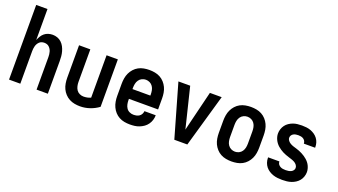

<svg xmlns="http://www.w3.org/2000/svg" viewBox="-62 -1251 3124 1776"><g transform="rotate(20 1500.0 -363.5)"><path d="M59 0V-735H170V-430Q178 -450 189.5 -469Q201 -488 217.5 -501.5Q234 -515 255 -521.5Q276 -528 298 -528Q322 -528 344.5 -520Q367 -512 384.5 -495.5Q402 -479 413 -458Q424 -437 430.5 -414Q437 -391 439 -367.5Q441 -344 441 -320V0H330V-320Q330 -333 328.5 -346Q327 -359 323.5 -371.5Q320 -384 313.5 -395Q307 -406 297.5 -415Q288 -424 275.5 -428Q263 -432 250 -432Q237 -432 224.5 -428Q212 -424 202.5 -415Q193 -406 186.5 -395Q180 -384 176.5 -371.5Q173 -359 171.5 -346Q170 -333 170 -320V0Z M759 8Q732 8 705 3Q678 -2 653.5 -15Q629 -28 610 -48.5Q591 -69 579.5 -93.5Q568 -118 563.5 -145.5Q559 -173 559 -200V-520H670V-200Q670 -180 674.5 -159.5Q679 -139 690 -122.5Q701 -106 720 -97Q739 -88 759 -88Q777 -88 795 -91.5Q813 -95 830 -103V-520H941V-53Q902 -24 855 -8Q808 8 759 8Z M1250 8Q1222 8 1195 3Q1168 -2 1144 -15Q1120 -28 1101.5 -48.5Q1083 -69 1071.5 -94Q1060 -119 1055.5 -146Q1051 -173 1051 -200V-320Q1051 -347 1055.5 -374.5Q1060 -402 1071.5 -426.5Q1083 -451 1101.5 -471.5Q1120 -492 1144 -505Q1168 -518 1195.5 -523Q1223 -528 1250 -528Q1277 -528 1304.5 -523Q1332 -518 1356 -505Q1380 -492 1398.5 -471.5Q1417 -451 1428.5 -426.5Q1440 -402 1444.5 -374.5Q1449 -347 1449 -320V-212H1162V-200Q1162 -180 1166 -160Q1170 -140 1181 -123Q1192 -106 1211 -97Q1230 -88 1250 -88Q1265 -88 1280 -91Q1295 -94 1307.5 -102.5Q1320 -111 1327.5 -125Q1335 -139 1336 -154H1447Q1447 -130 1440 -107Q1433 -84 1419 -64Q1405 -44 1385.5 -30Q1366 -16 1343.5 -7Q1321 2 1297.5 5Q1274 8 1250 8ZM1162 -308H1338V-320Q1338 -340 1334 -360Q1330 -380 1318.5 -397Q1307 -414 1288.5 -423Q1270 -432 1250 -432Q1230 -432 1211.5 -423Q1193 -414 1181.5 -397Q1170 -380 1166 -360Q1162 -340 1162 -320Z M1686 0 1537 -520H1653L1738 -173Q1741 -161 1744 -148Q1747 -135 1750 -123Q1753 -135 1756 -148Q1759 -161 1762 -173L1847 -520H1963L1814 0Z M2250 8Q2223 8 2195.5 3Q2168 -2 2144 -15Q2120 -28 2101.5 -48.5Q2083 -69 2071.5 -93.5Q2060 -118 2055.5 -145.5Q2051 -173 2051 -200V-320Q2051 -347 2055.5 -374.5Q2060 -402 2071.5 -426.5Q2083 -451 2101.5 -471.5Q2120 -492 2144 -505Q2168 -518 2195.5 -523Q2223 -528 2250 -528Q2277 -528 2304.5 -523Q2332 -518 2356 -505Q2380 -492 2398.5 -471.5Q2417 -451 2428.5 -426.5Q2440 -402 2444.5 -374.5Q2449 -347 2449 -320V-200Q2449 -173 2444.5 -145.5Q2440 -118 2428.5 -93.5Q2417 -69 2398.5 -48.5Q2380 -28 2356 -15Q2332 -2 2304.5 3Q2277 8 2250 8ZM2250 -88Q2270 -88 2288.5 -97Q2307 -106 2318.5 -123Q2330 -140 2334 -160Q2338 -180 2338 -200V-320Q2338 -340 2334 -360Q2330 -380 2318.5 -397Q2307 -414 2288.5 -423Q2270 -432 2250 -432Q2230 -432 2211.5 -423Q2193 -414 2181.5 -397Q2170 -380 2166 -360Q2162 -340 2162 -320V-200Q2162 -180 2166 -160Q2170 -140 2181.5 -123Q2193 -106 2211.5 -97Q2230 -88 2250 -88Z M2749 8Q2726 8 2703.5 5.5Q2681 3 2660 -4Q2639 -11 2619.5 -23.5Q2600 -36 2586 -53.5Q2572 -71 2564.5 -93Q2557 -115 2557 -137V-144H2668V-142Q2668 -128 2676 -116.5Q2684 -105 2696 -98.5Q2708 -92 2721.5 -90Q2735 -88 2749 -88Q2762 -88 2775.5 -90Q2789 -92 2801 -97.5Q2813 -103 2821.5 -114Q2830 -125 2830 -138Q2830 -154 2819.5 -167.5Q2809 -181 2795 -188.5Q2781 -196 2765.5 -201Q2750 -206 2734.5 -211Q2719 -216 2704 -221.5Q2689 -227 2674.5 -234.5Q2660 -242 2646.5 -251Q2633 -260 2621 -270.5Q2609 -281 2599 -294Q2589 -307 2582 -321.5Q2575 -336 2571 -351.5Q2567 -367 2567 -383Q2567 -405 2574 -426.5Q2581 -448 2594 -465.5Q2607 -483 2625.5 -495.5Q2644 -508 2664.5 -515.5Q2685 -523 2707 -525.5Q2729 -528 2751 -528Q2773 -528 2795 -525.5Q2817 -523 2837.5 -515.5Q2858 -508 2876.5 -495.5Q2895 -483 2908.5 -465Q2922 -447 2928.5 -426Q2935 -405 2935 -383V-376H2824V-378Q2824 -391 2817 -402.5Q2810 -414 2799.5 -420.5Q2789 -427 2776.5 -429.5Q2764 -432 2751 -432Q2739 -432 2726.5 -430Q2714 -428 2703 -422Q2692 -416 2685 -405.5Q2678 -395 2678 -382Q2678 -366 2688.5 -353Q2699 -340 2713 -332Q2727 -324 2742.5 -319Q2758 -314 2773.5 -309.5Q2789 -305 2804 -299Q2819 -293 2833.5 -285.5Q2848 -278 2861.5 -269Q2875 -260 2887 -249.5Q2899 -239 2909 -226.5Q2919 -214 2926 -199.5Q2933 -185 2937 -169Q2941 -153 2941 -137Q2941 -115 2933.5 -93Q2926 -71 2912 -53.5Q2898 -36 2878.5 -23.5Q2859 -11 2838 -4Q2817 3 2794.5 5.5Q2772 8 2749 8Z"/></g></svg>

Font: Moesevka
Style: Bold
Weight: 700
Monospace: yes
Designer: Belleve Invis
Foundry: Belleve Invis
Version: Version 32.5.0; ttfautohint (v1.8.4)